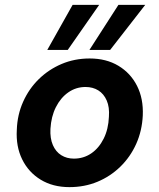

<svg xmlns="http://www.w3.org/2000/svg" viewBox="-20 -756 654 788"><path d="M265 12Q197 12 147 -18.5Q97 -49 71 -102Q45 -155 49 -223Q51 -285 75 -338.5Q99 -392 139.5 -431.5Q180 -471 233 -493.5Q286 -516 348 -516Q416 -516 466 -486Q516 -456 542.5 -403.5Q569 -351 566 -282Q563 -219 539 -165.5Q515 -112 474 -72Q433 -32 380 -10Q327 12 265 12ZM283 -105Q323 -105 354.5 -126.5Q386 -148 405.5 -187Q425 -226 427 -277Q430 -316 418 -343.5Q406 -371 383.5 -385Q361 -399 331 -399Q292 -399 260.5 -377Q229 -355 209.5 -316.5Q190 -278 187 -227Q185 -188 197 -160.5Q209 -133 231.5 -119Q254 -105 283 -105ZM347 -551 466 -736H576L432 -551ZM174 -551 278 -736H387L258 -551Z"/></svg>

Font: DM Sans
Style: Bold Italic
Weight: 700
Italic angle: -10°
Designer: Colophon Foundry, Jonny Pinhorn
Foundry: Colophon Foundry
Version: Version 4.004;gftools[0.9.30]